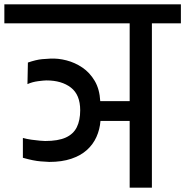

<svg xmlns="http://www.w3.org/2000/svg" viewBox="-56 -861 850 881"><path d="M49 -228Q67 -223 88 -220Q109 -217 127 -215.5Q145 -214 151 -214Q211 -214 246 -230Q281 -246 296.5 -277.5Q312 -309 312 -355Q312 -426 269.5 -459Q227 -492 157 -492Q146 -492 119 -488.5Q92 -485 70 -475L72 -574Q110 -587 137 -589.5Q164 -592 174 -592Q210 -594 249 -584Q288 -574 322 -551Q356 -528 378.5 -490Q401 -452 404 -397H539V-754H-36V-841H774V-754H641V0H539V-306H405Q402 -267 386.5 -232.5Q371 -198 342.5 -172.5Q314 -147 271 -132.5Q228 -118 170 -118Q164 -118 131 -120.5Q98 -123 49 -137Z"/></svg>

Font: Matangi SemiBold
Style: Regular
Weight: 600
Designer: Prashant Pant
Foundry: The Graphic Ant
Version: Version 3.002